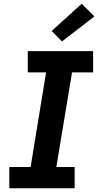

<svg xmlns="http://www.w3.org/2000/svg" viewBox="-20 -1009 540 1029"><path d="M30 0V-114H144L227 -621H129V-735H479V-621H366L282 -114H380V0ZM312 -787 257 -843 418 -989 486 -921Z"/></svg>

Font: Iosevka SS04 Heavy Oblique
Style: Regular
Weight: 900
Italic angle: -9°
Monospace: yes
Designer: Belleve Invis
Foundry: Belleve Invis
Version: Version 19.0.0; ttfautohint (v1.8.4)